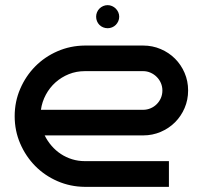

<svg xmlns="http://www.w3.org/2000/svg" viewBox="-20 -727 778 747"><path d="M711.9 -375Q711.9 -338.4 698.2 -306.6Q684.6 -274.9 660.9 -251.2Q637.2 -227.5 605.2 -213.9Q573.2 -200.2 537.1 -200.2H153.8Q164.6 -178.2 180.7 -159.7Q196.8 -141.1 216.8 -127.9Q236.8 -114.7 260.5 -107.4Q284.2 -100.1 310.1 -100.1H637.2V0H310.1Q253.4 -0.5 203.6 -22.2Q153.8 -43.9 116.9 -81.3Q80.1 -118.7 58.6 -168.5Q37.1 -218.3 37.1 -274.9Q37.1 -331.5 58.6 -381.3Q80.1 -431.2 116.9 -468.5Q153.8 -505.9 203.6 -527.6Q253.4 -549.3 310.1 -549.8H537.1Q573.2 -549.8 605.2 -536.1Q637.2 -522.5 660.9 -498.8Q684.6 -475.1 698.2 -443.4Q711.9 -411.6 711.9 -375ZM537.1 -299.8Q552.2 -299.8 565.9 -305.7Q579.6 -311.5 589.8 -321.8Q600.1 -332 606 -345.7Q611.8 -359.4 611.8 -375Q611.8 -390.1 606 -403.8Q600.1 -417.5 589.8 -427.7Q579.6 -438 565.9 -444.1Q552.2 -450.2 537.1 -450.2H310.1Q276.9 -450.2 247.8 -438.5Q218.8 -426.8 196 -406.5Q173.3 -386.2 158.4 -358.6Q143.6 -331.1 139.2 -299.8ZM443.8 -662.1Q443.8 -652.8 440.2 -644.5Q436.5 -636.2 430.4 -630.1Q424.3 -624 416 -620.6Q407.7 -617.2 398.9 -617.2Q389.6 -617.2 381.3 -620.6Q373 -624 366.9 -630.1Q360.8 -636.2 357.4 -644.5Q354 -652.8 354 -662.1Q354 -670.9 357.4 -679.2Q360.8 -687.5 366.9 -693.6Q373 -699.7 381.3 -703.4Q389.6 -707 398.9 -707Q407.7 -707 416 -703.4Q424.3 -699.7 430.4 -693.6Q436.5 -687.5 440.2 -679.2Q443.8 -670.9 443.8 -662.1Z"/></svg>

Font: Bruno Ace
Style: Regular
Weight: 400
Designer: Astigmatic (AOETI)
Foundry: Astigmatic (AOETI)
Version: Version 1.000